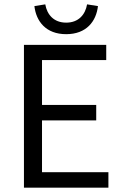

<svg xmlns="http://www.w3.org/2000/svg" viewBox="-20 -862 567 882"><path d="M90 0H478V-71H173V-309H422V-380H173V-586H468V-656H90ZM284 -705C377 -705 422 -764 430 -834L380 -842C372 -795 341 -758 284 -758C227 -758 196 -795 188 -842L138 -834C146 -764 191 -705 284 -705Z"/></svg>

Font: Giro Sans Regular
Style: Regular
Weight: 400
Designer: Paul D. Hunt
Foundry: Adobe Systems Incorporated
Version: Version 1.000;PS 1.0;hotconv 1.0.88;makeotf.lib2.5.647800